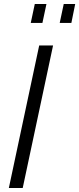

<svg xmlns="http://www.w3.org/2000/svg" viewBox="-20 -935 394 955"><path d="M175 -709H244L93 0H24ZM133 -821 153 -915H211L191 -821ZM277 -821 297 -915H354L335 -821Z"/></svg>

Font: Raleway
Style: Italic
Weight: 400
Italic angle: -12°
Designer: Matt McInerney, Pablo Impallari, Rodrigo Fuenzalida
Foundry: Matt McInerney, Pablo Impallari, Rodrigo Fuenzalida
Version: Version 4.026